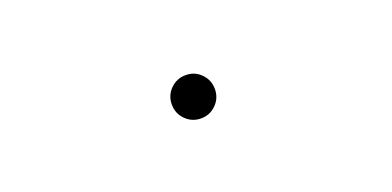

<svg xmlns="http://www.w3.org/2000/svg" viewBox="-16 -575 1081 530"><g transform="rotate(-20 525.0 -310.5)"><path d="M517.5 -247Q491 -247 472.5 -265.5Q454 -284 454 -310.5Q454 -337 472.5 -355.5Q491 -374 517.5 -374Q544 -374 562.2 -355.5Q580.5 -337 580.5 -310.5Q580.5 -284 562 -265.5Q543.5 -247 517.5 -247Z"/></g></svg>

Font: League Mono Extended UltraLight
Style: Regular
Weight: 200
Width: 9
Designer: Tyler Finck
Foundry: The League of Moveable Type / Tyler Finck
Version: Version 2.210